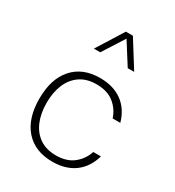

<svg xmlns="http://www.w3.org/2000/svg" viewBox="-185 -879 909 995"><g transform="rotate(30 270.0 -382.0)"><path d="M280.3 -494.6Q358.9 -494.6 411.9 -456.5Q464.8 -418.5 485.8 -345.2H439.9Q424.8 -393.1 385 -425Q345.2 -457 280.3 -457Q221.7 -457 182.1 -429.7Q142.6 -402.3 122.8 -354.5Q103 -306.6 103 -244.6Q103 -183.1 122.8 -135Q142.6 -86.9 182.1 -59.6Q221.7 -32.2 280.3 -32.2Q345.2 -32.2 385 -64.5Q424.8 -96.7 439.9 -144.5H485.8Q464.8 -71.3 412.1 -33Q359.4 5.4 280.3 5.4Q176.3 5.4 117.9 -60.5Q59.6 -126.5 59.6 -244.6Q59.6 -362.8 117.9 -428.7Q176.3 -494.6 280.3 -494.6ZM416 -609.9H377.4L295.4 -739.3L212.9 -609.9H174.8L274.4 -769H316.4Z"/></g></svg>

Font: Estedad-FD ExtraLight
Style: Regular
Weight: 200
Designer: Amin Abedi
Version: Version 7.3